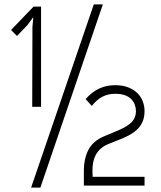

<svg xmlns="http://www.w3.org/2000/svg" viewBox="-20 -840 730 870"><path d="M635 -336Q635 -295 612.5 -265.5Q590 -236 535 -213L470 -187Q432 -171 414.5 -139Q397 -107 399 -54L400 -41L398 -39H635V1H360V-64Q360 -124 382 -163.5Q404 -203 453 -223L513 -248Q558 -267 577 -287Q596 -307 596 -336Q596 -351 591 -365Q586 -379 575 -390.5Q564 -402 546 -408.5Q528 -415 501 -415Q470 -415 444.5 -402Q419 -389 396 -360L368 -391Q397 -424 430 -439Q463 -454 501 -454Q537 -454 562.5 -443.5Q588 -433 604 -416.5Q620 -400 627.5 -379Q635 -358 635 -336ZM166 -356H126L127 -719L131 -760H129L104 -726L57 -677L30 -704L132 -810H166ZM446 -820 163 10H121L405 -820Z"/></svg>

Font: TypoPRO Sinkin Sans
Style: 200 X Light
Weight: 200
Designer: Keith Bates
Foundry: K-Type
Version: Sinkin Sans (version 1.0)  by Keith Bates   •   © 2014   www